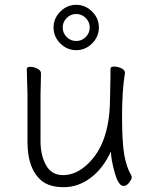

<svg xmlns="http://www.w3.org/2000/svg" viewBox="-20 -760 630 796"><path d="M390 -646Q390 -608 362 -580Q334 -552 296 -552Q258 -552 230 -580Q202 -608 202 -646Q202 -684 230 -712Q258 -740 296 -740Q334 -740 362 -712Q390 -684 390 -646ZM352 -646Q352 -669 335.5 -685.5Q319 -702 296 -702Q273 -702 256.5 -685.5Q240 -669 240 -646Q240 -623 256.5 -606.5Q273 -590 296 -590Q319 -590 335.5 -606.5Q352 -623 352 -646ZM150 -456 148 -368V-175Q148 -116 171 -75Q194 -34 241 -34Q288 -34 330 -68Q433 -151 436 -342Q438 -418 438 -442V-475Q438 -484 453 -484Q468 -484 483 -477Q498 -470 498 -459V-457Q486 -385 486 -277Q486 -169 495.5 -116.5Q505 -64 524 -34Q526 -30 526 -23.5Q526 -17 515.5 -3Q505 11 492 11Q471 11 455.5 -44.5Q440 -100 440 -132Q407 -61 355.5 -22.5Q304 16 244.5 16Q185 16 152 -11Q94 -60 94 -171V-368L91 -474Q91 -483 105.5 -483Q120 -483 135 -475.5Q150 -468 150 -456Z"/></svg>

Font: LXGW WenKai Light
Style: Regular
Weight: 300
Designer: LXGW / Fontworks Inc.
Foundry: LXGW / Fontworks Inc.
Version: Version 1.501; October 10, 2024